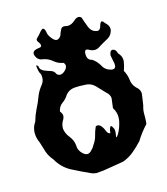

<svg xmlns="http://www.w3.org/2000/svg" viewBox="-106 -800 752 864"><g transform="rotate(-15 270.5 -367.5)"><path d="M256.8 -145Q269.5 -162.6 274.4 -183.1Q279.3 -203.6 288.1 -222.2Q293 -224.1 296.9 -224.1Q299.8 -224.1 301.8 -223.1Q306.6 -221.7 310.5 -217.3Q320.3 -207.5 326.2 -191.4Q332 -175.3 343.8 -175.3Q343.8 -177.2 343.8 -179.2Q343.8 -187.5 348.6 -199.2Q350.6 -205.1 354.5 -205.1Q358.4 -205.1 363.3 -193.8Q367.2 -188.5 367.2 -178.2Q367.2 -170.9 365.2 -161.6Q364.3 -156.2 364.3 -153.8Q364.3 -150.9 365.2 -150.4Q368.2 -150.4 376 -163.6Q390.6 -189.5 396.5 -221.7Q397.5 -229 397.5 -235.8Q397.5 -259.8 383.8 -280.8Q385.7 -300.3 388.7 -320.3Q389.6 -322.8 389.6 -324.7Q389.6 -342.3 372.1 -356.9Q354.5 -376 335 -396Q316.4 -415 289.1 -415Q288.1 -415 287.1 -415Q275.4 -416 263.7 -416Q252 -416 240.2 -415Q215.8 -413.1 199.2 -394Q188.5 -375.5 170.9 -363.3Q153.3 -351.1 149.4 -327.6Q159.2 -316.9 159.2 -306.2Q159.2 -297.9 154.3 -289.6Q142.6 -271.5 142.6 -252Q142.6 -250.5 142.6 -249Q146.5 -224.6 163.1 -205.1Q178.7 -185.5 180.7 -160.2Q180.7 -159.2 180.7 -158.2Q180.7 -138.7 199.2 -121.1Q210 -111.3 219.7 -111.3Q229.5 -111.3 238.3 -120.6Q244.1 -126 249 -132.3Q252.9 -138.7 256.8 -145ZM213.9 -23.4Q172.9 -42 130.9 -63.5Q88.9 -85.4 65.4 -127.4Q47.9 -147.5 40 -170.4Q33.2 -192.9 25.4 -217.8Q14.6 -240.2 14.6 -264.6Q14.6 -265.6 14.6 -266.6Q15.6 -292 30.3 -313Q38.1 -340.8 50.8 -366.7Q64.5 -392.6 74.2 -419.9Q83 -442.9 100.6 -464.4Q112.3 -479 112.3 -496.6Q112.3 -504.4 110.4 -513.2Q104.5 -519 100.6 -542.5Q99.6 -548.3 99.6 -551.8Q99.6 -556.2 101.6 -556.2Q103.5 -556.2 108.4 -549.8Q109.4 -540 114.3 -534.7Q119.1 -529.3 126 -525.9Q139.6 -519.5 156.2 -515.1Q171.9 -510.7 178.7 -494.6Q185.5 -487.8 194.3 -487.8Q204.1 -487.8 215.8 -498Q228.5 -509.8 228.5 -520.5Q228.5 -527.8 222.7 -535.2Q198.2 -539.1 179.7 -554.7Q161.1 -570.8 136.7 -575.2Q112.3 -577.1 104.5 -600.6Q102.5 -605 102.5 -608.9Q102.5 -624.5 127.9 -628.4Q136.7 -628.9 140.6 -630.9Q144.5 -633.3 144.5 -636.7Q144.5 -637.2 144.5 -637.7Q144.5 -645.5 135.7 -655.8Q131.8 -661.6 131.8 -666Q131.8 -670.9 136.7 -674.8Q145.5 -682.6 160.2 -700.7Q167 -708 171.9 -708Q178.7 -708 182.6 -691.4Q183.6 -672.4 203.1 -651.9Q211.9 -643.1 219.7 -643.1Q229.5 -643.1 239.3 -656.7Q244.1 -671.9 251 -685.1Q255.9 -693.8 266.6 -693.8Q271.5 -693.8 278.3 -691.9Q281.2 -691.4 284.2 -691.4Q300.8 -691.4 318.4 -707Q329.1 -717.3 338.9 -717.3H339.8Q346.7 -717.3 352.5 -711.9Q359.4 -690.4 370.1 -663.1Q381.8 -635.7 409.2 -634.8Q419.9 -637.2 423.8 -651.9Q427.7 -667 433.6 -670.9Q434.6 -671.4 435.5 -671.4Q437.5 -671.4 439.5 -670.4Q443.4 -668 448.2 -660.2Q465.8 -645.5 465.8 -628.4Q465.8 -623.5 463.9 -618.2Q457 -595.2 432.6 -584.5Q415 -575.2 394.5 -562Q383.8 -555.2 372.1 -555.2Q362.3 -555.2 352.5 -560.1Q342.8 -566.4 336.9 -566.4Q327.1 -566.4 327.1 -548.8Q327.1 -548.3 327.1 -547.4Q327.1 -519.5 349.6 -515.6Q370.1 -502 382.8 -479.5Q394.5 -456.5 421.9 -450.2Q424.8 -449.7 427.7 -449.7Q442.4 -449.7 442.4 -464.8Q442.4 -465.3 442.4 -465.8Q442.4 -469.2 442.4 -473.1Q437.5 -499.5 434.6 -513.2Q437.5 -535.2 449.2 -535.2Q450.2 -535.2 451.2 -535.2Q464.8 -533.7 469.7 -513.2Q485.4 -497.1 485.4 -479Q485.4 -475.6 485.4 -472.7Q482.4 -451.7 474.6 -430.2Q486.3 -409.7 489.3 -385.7Q491.2 -361.3 508.8 -343.8Q526.4 -330.6 526.4 -310.5Q526.4 -307.1 525.4 -303.2Q521.5 -278.8 518.6 -257.3Q512.7 -239.3 512.7 -220.7Q512.7 -218.8 512.7 -215.3Q512.7 -210.4 512.7 -205.6Q512.7 -189 510.7 -173.3Q496.1 -157.7 483.4 -141.1Q470.7 -124.5 460 -106.9Q440.4 -85.4 417 -65.9Q393.6 -46.4 365.2 -36.6Q333 -31.7 300.8 -25.9Q268.6 -19.5 236.3 -18.1Q230.5 -19 224.6 -20Q218.8 -21.5 213.9 -23.4Z"/></g></svg>

Font: Brazier Flame
Style: Regular
Weight: 400
Designer: Walter E Stewart
Version: 0.1